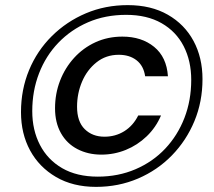

<svg xmlns="http://www.w3.org/2000/svg" viewBox="-20 -725 836 750"><path d="M355 5Q265 5 199 -33.5Q133 -72 97.5 -137.5Q62 -203 62 -287Q62 -375 93.5 -451Q125 -527 182.5 -584Q240 -641 315.5 -673Q391 -705 479 -705Q570 -705 635.5 -667.5Q701 -630 736 -565Q771 -500 771 -416Q771 -328 739.5 -252Q708 -176 651.5 -118Q595 -60 519 -27.5Q443 5 355 5ZM376 -121Q324 -121 282.5 -142.5Q241 -164 218 -205Q195 -246 195 -302Q195 -359 214.5 -409.5Q234 -460 269.5 -499Q305 -538 353 -560Q401 -582 458 -582Q533 -582 582 -542Q631 -502 636 -427H547Q541 -468 513.5 -489.5Q486 -511 444 -511Q394 -511 357 -481.5Q320 -452 300.5 -406Q281 -360 281 -308Q281 -250 311 -220.5Q341 -191 388 -191Q431 -191 465.5 -212.5Q500 -234 520 -274H609Q589 -227 553 -192.5Q517 -158 471.5 -139.5Q426 -121 376 -121ZM362 -35Q442 -35 509.5 -64Q577 -93 625.5 -144.5Q674 -196 700.5 -264.5Q727 -333 727 -413Q727 -487 697.5 -544.5Q668 -602 611 -634.5Q554 -667 473 -667Q391 -667 324 -638Q257 -609 208 -558Q159 -507 132.5 -438.5Q106 -370 106 -291Q106 -217 136 -159Q166 -101 223 -68Q280 -35 362 -35Z"/></svg>

Font: DM Sans 28pt Medium
Style: Italic
Weight: 500
Italic angle: -10°
Version: Version 4.004;gftools[0.9.30]